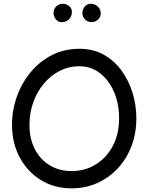

<svg xmlns="http://www.w3.org/2000/svg" viewBox="-20 -963 785 1021"><path d="M360.4 38.6Q269 38.6 197.5 -5.4Q126 -49.3 85 -125.7Q43.9 -202.1 43.9 -299.3Q43.9 -377 69.8 -449.5Q95.7 -522 143.3 -579.3Q190.9 -636.7 256.6 -670.2Q322.3 -703.6 402.3 -703.6Q475.6 -703.6 532 -671.9Q588.4 -640.1 627 -586.9Q665.5 -533.7 685.3 -468Q705.1 -402.3 705.1 -334Q705.1 -254.9 679.4 -187Q653.8 -119.1 607.2 -68.6Q560.5 -18.1 497.6 10.3Q434.6 38.6 360.4 38.6ZM360.4 -53.2Q431.6 -53.2 489 -88.4Q546.4 -123.5 579.8 -186.8Q613.3 -250 613.3 -334Q613.3 -411.6 586.2 -474.4Q559.1 -537.1 511.5 -574Q463.9 -610.8 402.3 -610.8Q346.7 -610.8 298.3 -586.4Q250 -562 213.6 -518.8Q177.2 -475.6 157 -419.4Q136.7 -363.3 136.7 -299.3Q136.7 -224.1 165.8 -168.7Q194.8 -113.3 245.4 -83.3Q295.9 -53.2 360.4 -53.2ZM515.6 -892.6Q515.6 -871.1 500.5 -858.2Q485.4 -845.2 466.8 -845.2Q445.8 -845.2 431.9 -860.1Q418 -875 418 -892.1Q418 -913.6 430.7 -928.2Q443.4 -942.9 462.4 -942.9Q484.9 -942.9 500.2 -928Q515.6 -913.1 515.6 -892.6ZM362.3 -899.4Q362.3 -876 346.9 -860.6Q331.5 -845.2 308.1 -845.2Q288.6 -845.2 276.6 -860.8Q264.6 -876.5 264.6 -894Q264.6 -914.1 278.8 -928.5Q293 -942.9 313.5 -942.9Q331.5 -942.9 346.9 -931.2Q362.3 -919.4 362.3 -899.4Z"/></svg>

Font: Mikhak-FD Medium
Style: Regular
Weight: 500
Designer: Amin Abedi
Version: Version 3.2